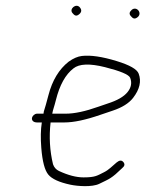

<svg xmlns="http://www.w3.org/2000/svg" viewBox="-20 -653 499 657"><path d="M430.5 -619C422.4 -611.7 421.4 -604.7 427.7 -598C433.7 -590.9 439.8 -585.1 451.2 -594.5C468.1 -608.5 446.9 -633.7 430.5 -619ZM228.3 -608C234.1 -601.1 240.3 -595 251.2 -604.5C259.4 -611.5 260.1 -619.2 253.4 -627.5C240.5 -643.6 215.2 -621.9 228.3 -608ZM158.8 -264C161.1 -278.2 165.7 -287.8 171.1 -310C184 -361.9 204.1 -398.2 231.4 -419C251.1 -434.9 287.2 -436.3 339.6 -423.1C391.9 -409.9 420.5 -397.9 425.3 -387C432.1 -369.9 429.1 -353.5 416.4 -337.8C403.7 -322.1 380.9 -309 347.8 -298.5C340.4 -296.2 330.2 -292.7 317.1 -288C272.3 -272 234.9 -264 204.8 -264ZM102.1 -234H123.1C119.2 -209.6 118.6 -180.6 121.3 -147C125 -100.6 133 -70.1 145.5 -55.3C157.9 -40.5 183 -29.1 220.8 -21C244.6 -15.9 294.7 -11.8 319.7 -24C355.9 -41.7 361.2 -42 398.4 -78C406.7 -84.7 408 -91.5 402.1 -98.5C396.2 -105.5 388.5 -105 378.9 -97C363.1 -83.9 352.7 -71.9 335.6 -63.5C313.2 -52.6 307.3 -46 265.8 -46C241.1 -46 213.1 -53.3 181.8 -67.9C171.9 -72.6 165.1 -80.3 161.4 -91C150.3 -137.1 147.5 -184.7 153.1 -234H200.1C232.3 -234 273.4 -242.7 323.2 -260C336.6 -264.7 350.7 -269.4 365.5 -274.3C397.8 -285 421.1 -299.6 435.4 -318C458 -347.3 464.4 -375 454.5 -401C448.9 -416.1 423.8 -430.4 379.3 -444C329.7 -459.2 290 -465 260.1 -461.5C245.8 -459.8 230.8 -453.3 215 -442C182 -416.1 158.9 -378 145.8 -327.4C139.1 -301.8 133.9 -283.3 130.1 -272L128.8 -264H106.8C98.9 -264 90.7 -256.9 89.4 -249C88.2 -241.1 94.1 -234 106.8 -234Z"/></svg>

Font: MewTooHand
Style: Ita
Weight: 400
Designer: Mew Too, Robert Jablonski
Version: Version 0.77